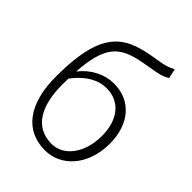

<svg xmlns="http://www.w3.org/2000/svg" viewBox="-232 -927 1058 1058"><g transform="rotate(45 297.0 -398.0)"><path d="M310 13C432 13 537 -94 537 -266C537 -418 452 -517 319 -517C248 -517 177 -483 124 -416C141 -673 231 -692 410 -721C453 -728 484 -735 512 -753L500 -809C469 -794 455 -787 398 -778C192 -747 65 -699 65 -318C65 -105 155 13 310 13ZM122 -359C187 -443 250 -470 308 -470C417 -470 476 -384 476 -266C476 -131 404 -38 310 -38C183 -38 121 -142 121 -311Z"/></g></svg>

Font: Noto Sans HK Light
Style: Regular
Weight: 300
Designer: Ryoko NISHIZUKA 西塚涼子 (kana, bopomofo & ideographs); Paul D. Hunt (Latin, Greek & Cyrillic); Sandoll Communications 산돌커뮤니
Foundry: Adobe
Version: Version 2.004;hotconv 1.0.118;makeotfexe 2.5.65603